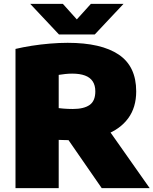

<svg xmlns="http://www.w3.org/2000/svg" viewBox="-20 -971 792 991"><path d="M60 0V-718.5Q98 -727.5 144 -734.8Q190 -742 238 -746Q286 -750 329 -750Q502.5 -750 592.8 -689.2Q683 -628.5 683 -499.5Q683 -416.5 641.5 -360.2Q600 -304 524.8 -275.8Q449.5 -247.5 348.5 -247.5Q332.5 -247.5 316 -248Q299.5 -248.5 283 -249V0ZM505 0 270.5 -339H514L752.5 0ZM356 -408.5Q412.5 -408.5 442.2 -429Q472 -449.5 472 -499.5Q472 -530.5 458.5 -551Q445 -571.5 418.5 -581.2Q392 -591 352.5 -591Q335 -591 316.5 -589Q298 -587 283 -584.5V-413Q294.5 -411.5 306.8 -410.5Q319 -409.5 331.5 -409Q344 -408.5 356 -408.5ZM284.5 -793 136 -951H304.5L393.5 -852H359.5L449 -951H617.5L469 -793Z"/></svg>

Font: Encode Sans SemiExpanded Black
Style: Regular
Weight: 900
Width: 6
Designer: Multiple Designers
Foundry: Impallari Type
Version: Version 3.002